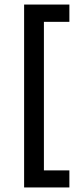

<svg xmlns="http://www.w3.org/2000/svg" viewBox="-20 -704 350 844"><path d="M86 120V-669H173V120ZM86 120V45H285V120ZM86 -608V-684H285V-608Z"/></svg>

Font: Bricolage Grotesque
Style: Regular
Weight: 400
Designer: Mathieu Triay
Foundry: Atelier Triay
Version: Version 1.001;gftools[0.9.33.dev8+g029e19f]